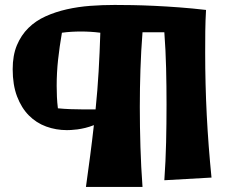

<svg xmlns="http://www.w3.org/2000/svg" viewBox="-20 -718 925 769"><path d="M638.2 3.9Q643.6 -72.3 645.3 -148.2Q647 -224.1 647 -299.8Q647 -372.6 645.3 -444.6Q643.6 -516.6 638.2 -588.9H550.8Q544.9 -513.2 542.5 -439.5Q540 -365.7 540 -290Q540 -209.5 542.5 -129.6Q544.9 -49.8 550.8 30.8H324.2Q333 -32.7 341.1 -93.8Q349.1 -154.8 356 -216.8Q338.9 -210 321.8 -205.8Q304.7 -201.7 290 -199.7Q275.4 -197.8 264.2 -197.3Q252.9 -196.8 248 -196.8Q204.6 -196.8 165 -211.2Q125.5 -225.6 95.7 -255.6Q65.9 -285.6 48.3 -331.8Q30.8 -377.9 30.8 -440.9Q30.8 -496.1 47.6 -536.6Q64.5 -577.1 93.8 -606Q123 -634.8 162.6 -652.6Q202.1 -670.4 247.6 -680.7Q293 -690.9 341.8 -694.6Q390.6 -698.2 439 -698.2Q470.2 -698.2 510.7 -697.5Q551.3 -696.8 598.4 -694.6Q645.5 -692.4 697.8 -688.5Q750 -684.6 805.2 -678.2Q802.7 -635.3 802.2 -592.5Q801.8 -549.8 801.8 -506.8Q801.8 -380.9 808.1 -256.8Q814.5 -132.8 827.1 -6.8ZM362.8 -279.8Q370.6 -356 375 -431.9Q379.4 -507.8 381.8 -586.9Q362.3 -589.4 343 -590.6Q323.7 -591.8 304.2 -591.8Q284.2 -591.8 265.1 -590.6Q246.1 -589.4 228 -586.9Q218.3 -530.8 212.6 -478.8Q207 -426.8 207 -374Q207 -352.1 208 -329.8Q209 -307.6 211.9 -284.2Q237.8 -281.7 262.9 -280.8Q288.1 -279.8 313 -279.8Z"/></svg>

Font: Galindo
Style: Regular
Weight: 400
Version: Version 1.000